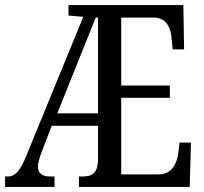

<svg xmlns="http://www.w3.org/2000/svg" viewBox="-21 -734 801 754"><path d="M-1 0H193V-41H175C145 -41 128 -53 128 -80C128 -92 133 -111 141 -133L182 -240H364V-110C364 -50 337 -41 302 -41H289V0H724L729 -174H684L679 -132C673 -88 652 -49 601 -49H455V-350H646V-398H455V-665H582C632 -665 650 -626 653 -582L657 -540H702L699 -714H248V-673L306 -668L81 -119C59 -65 39 -41 11 -41H-1ZM204 -289 355 -665H364V-289Z"/></svg>

Font: Noto Serif Lao ExtCond
Style: Regular
Weight: 400
Width: 2
Designer: Monotype Design Team
Foundry: Monotype Imaging Inc.
Version: Version 2.004